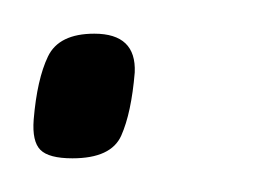

<svg xmlns="http://www.w3.org/2000/svg" viewBox="-33 -93 163 114"><path d="M-13 -22Q-11 -46 -4.5 -59.5Q2 -73 23 -73Q48 -73 47 -50Q45 -26 39 -12.5Q33 1 10 1Q-4 1 -9 -4Q-14 -9 -13 -22Z"/></svg>

Font: Georama ExtraCondensed Light
Style: Italic
Weight: 300
Width: 2
Italic angle: -9°
Designer: Jean-Baptiste Levee
Foundry: Production Type
Version: Version 1.000